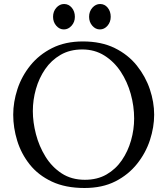

<svg xmlns="http://www.w3.org/2000/svg" viewBox="-20 -923 834 959"><path d="M402 16Q307 16 239 -16Q171 -48 128.5 -101.5Q86 -155 66 -220Q46 -285 46 -350Q46 -413 67 -477.5Q88 -542 131.5 -596Q175 -650 240.5 -683Q306 -716 394 -716Q486 -716 553 -683Q620 -650 663.5 -595.5Q707 -541 728.5 -477Q750 -413 750 -350Q750 -288 729 -223.5Q708 -159 664.5 -104.5Q621 -50 556 -17Q491 16 402 16ZM404 -25Q466 -25 512 -51.5Q558 -78 588.5 -122.5Q619 -167 634.5 -221.5Q650 -276 650 -331Q650 -393 633 -454Q616 -515 583 -565Q550 -615 501.5 -645.5Q453 -676 391 -676Q329 -676 282.5 -649Q236 -622 205.5 -577.5Q175 -533 159.5 -478.5Q144 -424 144 -368Q144 -313 159.5 -253Q175 -193 207 -141Q239 -89 288 -57Q337 -25 404 -25ZM299 -776Q277 -776 261 -794.5Q245 -813 245 -839Q245 -866 261.5 -884.5Q278 -903 300 -903Q323 -903 338.5 -884.5Q354 -866 354 -839Q354 -813 337.5 -794.5Q321 -776 299 -776ZM479 -776Q457 -776 441 -794.5Q425 -813 425 -839Q425 -866 441.5 -884.5Q458 -903 480 -903Q503 -903 518 -884.5Q533 -866 533 -839Q533 -813 517 -794.5Q501 -776 479 -776Z"/></svg>

Font: Lora
Style: Regular
Weight: 400
Designer: Olga Karpushina, Alexei Vanyashin (Cyrillic)
Foundry: Cyreal
Version: Version 3.005; ttfautohint (v1.8.4.7-5d5b)